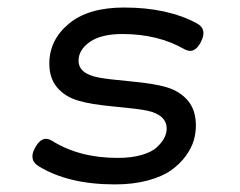

<svg xmlns="http://www.w3.org/2000/svg" viewBox="-20 -482 640 513"><path d="M111.8 -312Q111.8 -273.4 132.3 -248.8Q152.8 -224.1 188 -213.4Q221.7 -203.1 285.2 -197.3Q348.6 -191.4 372.6 -186.5Q425.3 -175.3 425.3 -138.2Q425.3 -126 418.9 -113.5Q412.6 -101.1 398.9 -88.4Q385.3 -75.7 358.2 -67.9Q331.1 -60.1 294.4 -60.1Q191.9 -60.1 118.7 -106Q92.8 -122.1 73.7 -87.4Q55.7 -54.7 83 -38.1Q162.1 10.7 287.1 10.7Q335.9 10.7 374.8 0.2Q413.6 -10.3 437 -26.9Q460.4 -43.5 476.1 -64.9Q491.7 -86.4 497.6 -106.4Q503.4 -126.5 503.4 -146.5Q503.4 -187.5 482.2 -212.9Q460.9 -238.3 424.8 -249Q392.1 -258.8 328.9 -264.6Q265.6 -270.5 243.2 -274.9Q189.9 -285.2 189.9 -319.8Q189.9 -349.1 220.2 -370.1Q250.5 -391.1 307.1 -391.1Q401.9 -391.1 472.7 -350.6Q499.5 -335.4 517.1 -370.6Q534.2 -404.3 506.3 -419.4Q427.7 -461.9 311.5 -461.9Q215.8 -461.9 163.8 -418.5Q111.8 -375 111.8 -312Z"/></svg>

Font: Courier Prime Code
Style: Italic
Weight: 400
Italic angle: -10°
Designer: Alan Dague-Greene
Foundry: Quote-Unquote Apps
Version: Version 3.18